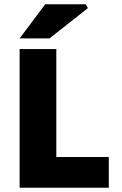

<svg xmlns="http://www.w3.org/2000/svg" viewBox="-20 -880 570 900"><path d="M72 0V-650H244V-144H490V0ZM72 -700 192 -860H382L392 -842L212 -700Z"/></svg>

Font: Source Sans 3 Black
Style: Regular
Weight: 900
Designer: Paul D. Hunt
Foundry: Adobe
Version: Version 3.046;hotconv 1.0.118;makeotfexe 2.5.65603